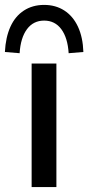

<svg xmlns="http://www.w3.org/2000/svg" viewBox="-55 -763 360 783"><path d="M74 0V-504H175V0ZM25 -546 -35 -551Q-32 -611 -12.5 -654Q7 -697 42.5 -720Q78 -743 125 -743Q172 -743 207.5 -720Q243 -697 263 -654Q283 -611 285 -551L225 -546Q221 -609 195 -644Q169 -679 125 -679Q81 -679 55 -644Q29 -609 25 -546Z"/></svg>

Font: Mulish ExtraLight SemiBold
Style: Regular
Weight: 600
Version: Version 3.603